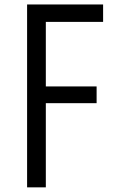

<svg xmlns="http://www.w3.org/2000/svg" viewBox="-20 -805 540 851"><path d="M100.1 -785.2H437V-708H183.1V-421.9H408.2V-347.7H183.1V25.4H100.1Z"/></svg>

Font: BIZ UDGothic
Style: Regular
Weight: 400
Monospace: yes
Designer: TypeBank Co., Ltd.
Foundry: Morisawa Inc.
Version: Version 1.05